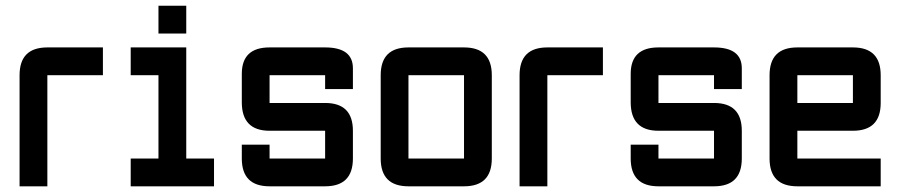

<svg xmlns="http://www.w3.org/2000/svg" viewBox="-20 -655 3165 675"><path d="M146.5 -488.3H341.8V-390.6H146.5V0H48.8V-390.6Q48.8 -488.3 146.5 -488.3Z M537.1 -537.1V-634.8H634.8V-537.1ZM439.5 0V-97.7H537.1V-390.6H439.5V-488.3H634.8V-97.7H732.4V0Z M830.1 -146.5H927.7V-97.7H1123V-195.3H927.7Q830.1 -195.3 830.1 -295.4V-395.5Q830.1 -488.3 927.7 -488.3H1123Q1220.7 -488.3 1220.7 -415V-341.8H1123V-390.6H927.7V-293H1123Q1220.7 -293 1220.7 -195.3V-97.7Q1220.7 0 1123 0H927.7Q830.1 0 830.1 -97.7Z M1611.3 0H1416Q1318.4 0 1318.4 -97.7V-390.6Q1318.4 -488.3 1416 -488.3H1611.3Q1709 -488.3 1709 -390.6V-97.7Q1709 0 1611.3 0ZM1611.3 -97.7V-390.6H1416V-97.7Z M1904.3 -488.3H2099.6V-390.6H1904.3V0H1806.6V-390.6Q1806.6 -488.3 1904.3 -488.3Z M2197.3 -146.5H2294.9V-97.7H2490.2V-195.3H2294.9Q2197.3 -195.3 2197.3 -295.4V-395.5Q2197.3 -488.3 2294.9 -488.3H2490.2Q2587.9 -488.3 2587.9 -415V-341.8H2490.2V-390.6H2294.9V-293H2490.2Q2587.9 -293 2587.9 -195.3V-97.7Q2587.9 0 2490.2 0H2294.9Q2197.3 0 2197.3 -97.7Z M2783.2 -488.3H2978.5Q3076.2 -488.3 3076.2 -390.6V-293Q3076.2 -195.3 2978.5 -195.3H2783.2V-97.7H3076.2V0H2783.2Q2685.5 0 2685.5 -97.7V-390.6Q2685.5 -488.3 2783.2 -488.3ZM2978.5 -390.6H2783.2V-293H2978.5Z"/></svg>

Font: BabelStone Runic
Style: Regular
Weight: 400
Designer: Andrew West
Foundry: BabelStone
Version: Version 7.004 November 9, 2023